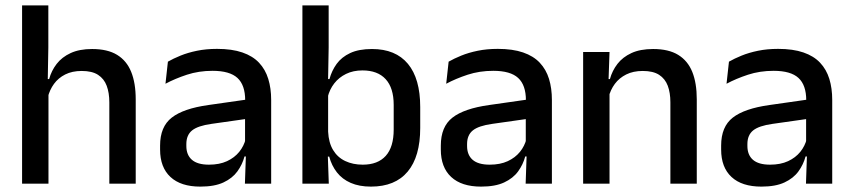

<svg xmlns="http://www.w3.org/2000/svg" viewBox="-20 -682 3164 713"><path d="M386 0V-302Q386 -337.5 376.2 -363.5Q366.5 -389.5 344.2 -404Q322 -418.5 283.5 -418.5Q248 -418.5 222.2 -405.5Q196.5 -392.5 180.5 -370.5Q164.5 -348.5 157.5 -320.5L138 -388.5H162.5Q171 -419.5 190.5 -444.8Q210 -470 242.5 -485Q275 -500 322 -500Q379.5 -500 415 -478.2Q450.5 -456.5 467.2 -415Q484 -373.5 484 -313V0ZM62 0V-662H159.5V-506L157 -365L160 -358V0Z M889.5 0 893.5 -116 890 -131V-285L890.5 -309.5Q890.5 -366 861.8 -392.5Q833 -419 769.5 -419Q718 -419 674 -404.5Q630 -390 594.5 -371L603.5 -453Q623.5 -464.5 650.5 -475.5Q677.5 -486.5 711.5 -493.5Q745.5 -500.5 786 -500.5Q841.5 -500.5 880 -487.2Q918.5 -474 942 -449Q965.5 -424 976.2 -389Q987 -354 987 -311V0ZM724 11Q651.5 11 613 -24.8Q574.5 -60.5 574.5 -126.5V-141.5Q574.5 -211.5 617.8 -245.2Q661 -279 754 -292L901 -313L906.5 -242L765.5 -222Q715 -215 693.5 -197.8Q672 -180.5 672 -147V-140Q672 -106.5 692.8 -88.5Q713.5 -70.5 756 -70.5Q795 -70.5 823 -83.5Q851 -96.5 868.5 -118.2Q886 -140 892.5 -166.5L906 -101H888Q880 -71 861.5 -45.5Q843 -20 809.8 -4.5Q776.5 11 724 11Z M1357.5 11Q1314 11 1282.5 -2.8Q1251 -16.5 1231.2 -41.8Q1211.5 -67 1202.5 -100.5H1170L1198.5 -193Q1200.5 -152 1217 -124.8Q1233.5 -97.5 1262 -84Q1290.5 -70.5 1327 -70.5Q1383 -70.5 1412.5 -103.2Q1442 -136 1442 -201V-292.5Q1442 -355.5 1412.2 -388Q1382.5 -420.5 1326 -420.5Q1291.5 -420.5 1265 -407.5Q1238.5 -394.5 1221.2 -372.2Q1204 -350 1197 -321.5L1175.5 -388.5H1203.5Q1212 -419.5 1230.2 -444.8Q1248.5 -470 1280.5 -485Q1312.5 -500 1361.5 -500Q1449 -500 1494.8 -445Q1540.5 -390 1540.5 -284.5V-207Q1540.5 -100.5 1494 -44.8Q1447.5 11 1357.5 11ZM1103 0V-662H1200.5V-506L1198 -365.5L1198.5 -348.5V-145.5L1197 -114.5L1201 0Z M1932 0 1936 -116 1932.5 -131V-285L1933 -309.5Q1933 -366 1904.2 -392.5Q1875.5 -419 1812 -419Q1760.5 -419 1716.5 -404.5Q1672.5 -390 1637 -371L1646 -453Q1666 -464.5 1693 -475.5Q1720 -486.5 1754 -493.5Q1788 -500.5 1828.5 -500.5Q1884 -500.5 1922.5 -487.2Q1961 -474 1984.5 -449Q2008 -424 2018.8 -389Q2029.5 -354 2029.5 -311V0ZM1766.5 11Q1694 11 1655.5 -24.8Q1617 -60.5 1617 -126.5V-141.5Q1617 -211.5 1660.2 -245.2Q1703.5 -279 1796.5 -292L1943.5 -313L1949 -242L1808 -222Q1757.5 -215 1736 -197.8Q1714.5 -180.5 1714.5 -147V-140Q1714.5 -106.5 1735.2 -88.5Q1756 -70.5 1798.5 -70.5Q1837.5 -70.5 1865.5 -83.5Q1893.5 -96.5 1911 -118.2Q1928.5 -140 1935 -166.5L1948.5 -101H1930.5Q1922.5 -71 1904 -45.5Q1885.5 -20 1852.2 -4.5Q1819 11 1766.5 11Z M2469.5 0V-302Q2469.5 -337.5 2459.8 -363.5Q2450 -389.5 2427.8 -404Q2405.5 -418.5 2367 -418.5Q2331.5 -418.5 2305.5 -405.5Q2279.5 -392.5 2263.2 -370.5Q2247 -348.5 2240 -320.5L2224 -388.5H2245Q2253.5 -419.5 2273 -444.8Q2292.5 -470 2325 -485Q2357.5 -500 2405.5 -500Q2463 -500 2498.5 -478.2Q2534 -456.5 2550.8 -415Q2567.5 -373.5 2567.5 -313V0ZM2145.5 0V-489H2243.5L2239.5 -374.5L2243.5 -368.5V0Z M2973 0 2977 -116 2973.5 -131V-285L2974 -309.5Q2974 -366 2945.2 -392.5Q2916.5 -419 2853 -419Q2801.5 -419 2757.5 -404.5Q2713.5 -390 2678 -371L2687 -453Q2707 -464.5 2734 -475.5Q2761 -486.5 2795 -493.5Q2829 -500.5 2869.5 -500.5Q2925 -500.5 2963.5 -487.2Q3002 -474 3025.5 -449Q3049 -424 3059.8 -389Q3070.5 -354 3070.5 -311V0ZM2807.5 11Q2735 11 2696.5 -24.8Q2658 -60.5 2658 -126.5V-141.5Q2658 -211.5 2701.2 -245.2Q2744.5 -279 2837.5 -292L2984.5 -313L2990 -242L2849 -222Q2798.5 -215 2777 -197.8Q2755.5 -180.5 2755.5 -147V-140Q2755.5 -106.5 2776.2 -88.5Q2797 -70.5 2839.5 -70.5Q2878.5 -70.5 2906.5 -83.5Q2934.5 -96.5 2952 -118.2Q2969.5 -140 2976 -166.5L2989.5 -101H2971.5Q2963.5 -71 2945 -45.5Q2926.5 -20 2893.2 -4.5Q2860 11 2807.5 11Z"/></svg>

Font: Anek Bangla Medium Medium
Style: Regular
Weight: 500
Version: Version 1.003